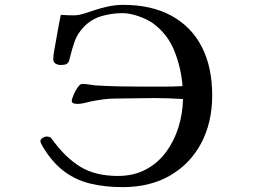

<svg xmlns="http://www.w3.org/2000/svg" viewBox="-20 -761 1040 789"><path d="M852 -369Q852 -258 807 -173Q762 -88 679.5 -40Q597 8 484 8Q413 8 353.5 -6Q294 -20 246 -55Q198 -90 159 -153Q156 -158 151 -167Q146 -176 146 -181Q146 -189 155.5 -194.5Q165 -200 171 -200Q181 -200 189 -195Q192 -192 196 -186Q249 -113 310.5 -75.5Q372 -38 464 -38Q530 -38 579.5 -64.5Q629 -91 662.5 -136.5Q696 -182 713.5 -238.5Q731 -295 732 -354Q703 -356 673.5 -357Q644 -358 615 -358Q575 -358 534.5 -357Q494 -356 453 -356Q428 -356 403 -352.5Q378 -349 353 -344Q340 -341 326 -337.5Q312 -334 298 -334Q292 -334 283.5 -336Q275 -338 275 -347Q275 -354 282 -370.5Q289 -387 299 -401.5Q309 -416 317 -416Q331 -416 344.5 -414Q358 -412 372 -410Q422 -407 471.5 -406Q521 -405 571 -405Q611 -405 650.5 -405Q690 -405 730 -407Q725 -479 697.5 -549.5Q670 -620 609 -665Q585 -682 549 -694.5Q513 -707 483 -707Q440 -707 398 -695Q356 -683 325 -651Q298 -623 287 -591.5Q276 -560 267 -523Q266 -519 264.5 -513.5Q263 -508 261 -505Q255 -497 246.5 -495.5Q238 -494 229 -494Q218 -494 208.5 -499.5Q199 -505 199 -518Q199 -532 201.5 -545Q204 -558 206 -571Q212 -603 217.5 -635.5Q223 -668 230 -700Q243 -699 256.5 -698.5Q270 -698 283 -698Q303 -698 324.5 -705Q346 -712 365 -718Q394 -728 424.5 -734.5Q455 -741 486 -741Q603 -741 685 -696Q767 -651 809.5 -568Q852 -485 852 -369Z"/></svg>

Font: Kaisei Opti Medium
Style: Regular
Weight: 500
Designer: Font-Kai, 金井和夫
Foundry: KAZUO KANAI
Version: Version 5.003